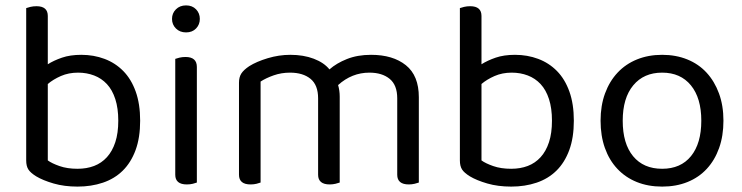

<svg xmlns="http://www.w3.org/2000/svg" viewBox="-20 -678 2748 711"><path d="M281 -475Q327 -475 367 -460Q407 -445 436.5 -415Q466 -385 482.5 -339Q499 -293 499 -231Q499 -168 482 -122Q465 -76 434.5 -46Q404 -16 361 -1.5Q318 13 267 13Q218 13 178.5 1.5Q139 -10 114 -25Q93 -38 85 -50.5Q77 -63 77 -84V-648Q82 -650 92.5 -652.5Q103 -655 115 -655Q157 -655 157 -619V-440Q179 -454 209.5 -464.5Q240 -475 281 -475ZM269 -409Q234 -409 205.5 -396.5Q177 -384 157 -367V-84Q172 -73 200.5 -63Q229 -53 267 -53Q301 -53 328.5 -63.5Q356 -74 376 -96Q396 -118 407 -151.5Q418 -185 418 -231Q418 -277 407 -311Q396 -345 376 -366.5Q356 -388 328.5 -398.5Q301 -409 269 -409Z M709 -2Q704 0 694 2.5Q684 5 672 5Q629 5 629 -31V-460Q634 -462 644.5 -464.5Q655 -467 667 -467Q709 -467 709 -430ZM617 -608Q617 -629 631.5 -643.5Q646 -658 669 -658Q692 -658 706 -643.5Q720 -629 720 -608Q720 -587 706 -572.5Q692 -558 669 -558Q646 -558 631.5 -572.5Q617 -587 617 -608Z M1451 -314Q1451 -363 1423 -386Q1395 -409 1348 -409Q1283 -409 1232 -363Q1238 -343 1238 -320V-2Q1233 0 1222.5 2.5Q1212 5 1201 5Q1158 5 1158 -31V-314Q1158 -363 1130 -386Q1102 -409 1054 -409Q1022 -409 993.5 -399Q965 -389 945 -376V-2Q940 0 930 2.5Q920 5 908 5Q865 5 865 -31V-372Q865 -392 873.5 -405.5Q882 -419 903 -433Q930 -450 971.5 -462.5Q1013 -475 1055 -475Q1104 -475 1142 -460.5Q1180 -446 1200 -421Q1226 -444 1265 -459.5Q1304 -475 1354 -475Q1435 -475 1483 -436.5Q1531 -398 1531 -318V-2Q1526 0 1515.5 2.5Q1505 5 1494 5Q1451 5 1451 -31V-314Z M1887 -475Q1933 -475 1973 -460Q2013 -445 2042.5 -415Q2072 -385 2088.5 -339Q2105 -293 2105 -231Q2105 -168 2088 -122Q2071 -76 2040.5 -46Q2010 -16 1967 -1.5Q1924 13 1873 13Q1824 13 1784.5 1.5Q1745 -10 1720 -25Q1699 -38 1691 -50.5Q1683 -63 1683 -84V-648Q1688 -650 1698.5 -652.5Q1709 -655 1721 -655Q1763 -655 1763 -619V-440Q1785 -454 1815.5 -464.5Q1846 -475 1887 -475ZM1875 -409Q1840 -409 1811.5 -396.5Q1783 -384 1763 -367V-84Q1778 -73 1806.5 -63Q1835 -53 1873 -53Q1907 -53 1934.5 -63.5Q1962 -74 1982 -96Q2002 -118 2013 -151.5Q2024 -185 2024 -231Q2024 -277 2013 -311Q2002 -345 1982 -366.5Q1962 -388 1934.5 -398.5Q1907 -409 1875 -409Z M2659 -231Q2659 -175 2643 -130Q2627 -85 2597.5 -53Q2568 -21 2526 -4Q2484 13 2432 13Q2380 13 2338 -4Q2296 -21 2266 -53Q2236 -85 2220 -130Q2204 -175 2204 -231Q2204 -287 2220.5 -332Q2237 -377 2267 -409Q2297 -441 2339 -458Q2381 -475 2432 -475Q2483 -475 2525 -458Q2567 -441 2596.5 -409Q2626 -377 2642.5 -332Q2659 -287 2659 -231ZM2432 -409Q2364 -409 2325 -362Q2286 -315 2286 -231Q2286 -146 2324.5 -99.5Q2363 -53 2432 -53Q2501 -53 2539 -100Q2577 -147 2577 -231Q2577 -315 2538.5 -362Q2500 -409 2432 -409Z"/></svg>

Font: Baloo Chettan 2
Style: Regular
Weight: 400
Designer: Maithili Shingre, Unnati Kotecha and Ek Type
Foundry: Ek Type
Version: Version 1.640;hotconv 1.0.111;makeotfexe 2.5.65597; ttfautoh